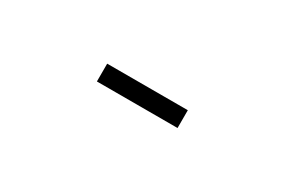

<svg xmlns="http://www.w3.org/2000/svg" viewBox="-6 -923 446 299"><g transform="rotate(30 217.0 -773.0)"><path d="M143 -789H288V-757H143Z"/></g></svg>

Font: Phudu Light
Style: Regular
Weight: 300
Version: Version 1.005;gftools[0.9.23]